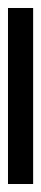

<svg xmlns="http://www.w3.org/2000/svg" viewBox="167 -126 103 481"><g transform="rotate(90 218.5 114.5)"><path d="M439 146H-2V83H439Z"/></g></svg>

Font: Noto Sans Myanmar ExtraCondensed
Style: Regular
Weight: 400
Width: 2
Designer: Monotype Design Team
Foundry: Monotype Imaging Inc.
Version: Version 2.107; ttfautohint (v1.8.4.7-5d5b)